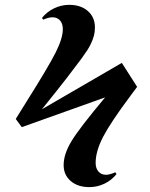

<svg xmlns="http://www.w3.org/2000/svg" viewBox="-20 -640 618 791"><path d="M348.1 130.9Q300.8 130.9 271.5 106Q242.2 81.1 242.2 40Q242.2 -5.4 274.9 -59.1Q307.6 -112.8 413.1 -238.8L69.8 -116.2L44.9 -149.9L89.8 -222.2Q180.2 -365.7 209.5 -424.1Q238.8 -482.4 238.8 -520Q238.8 -542.5 227.3 -555.7Q215.8 -568.8 195.8 -568.8Q180.7 -568.8 158.2 -559.1L152.8 -565.9Q172.9 -591.3 202.9 -605.7Q232.9 -620.1 265.1 -620.1Q313 -620.1 342 -594.5Q371.1 -568.8 371.1 -526.9Q371.1 -507.8 366.7 -491.7Q362.3 -475.6 352.1 -454.8Q341.8 -434.1 314.5 -397Q287.1 -359.9 252.4 -315.2Q217.8 -270.5 152.8 -189.9L481.9 -380.9L544.9 -282.2L518.1 -246.1Q436 -136.2 405 -76.7Q374 -17.1 374 30.8Q374 53.2 385.5 66.7Q397 80.1 417 80.1Q431.2 80.1 455.1 69.8L460 77.1Q439.9 102.5 410.4 116.7Q380.9 130.9 348.1 130.9Z"/></svg>

Font: Display Regular
Style: Bold
Weight: 700
Designer: Latin by Veronika Burian and Jose Scaglione. Greek by Irene Vlachou. Cyrillic by Vera Evstafieva.
Foundry: TypeTogether
Version: Version 3.002